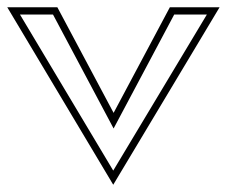

<svg xmlns="http://www.w3.org/2000/svg" viewBox="-36 -471 625 529"><path d="M-16 -451 276 38 569 -451H432L277 -160L122 -451ZM19 -431H110L277 -117L444 -431H534L276 -1Z"/></svg>

Font: Charger Pro
Style: Ol
Weight: 900
Designer: Jasper
Foundry: Cannot Into Space Fonts
Version: Version 1.09